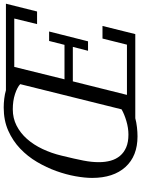

<svg xmlns="http://www.w3.org/2000/svg" viewBox="117 -867 762 1036"><g transform="rotate(-90 498.0 -349.0)"><path d="M280 12Q174 12 115 -53Q56 -118 56 -233Q56 -272 65 -322.5Q74 -373 93 -426Q112 -479 142 -530Q172 -581 214 -621Q256 -661 311 -685.5Q366 -710 436 -710Q459 -710 484 -707Q509 -704 529 -698H996L954 -530H886L916 -653H655L588 -382H774L795 -465H846L793 -255H742L763 -337H577L504 -45H775L808 -177H876L832 0H378Q356 6 329.5 9Q303 12 280 12ZM290 -37Q325 -37 362.5 -48Q400 -59 426 -74L562 -621Q545 -637 508.5 -649Q472 -661 426 -661Q378 -661 338 -640.5Q298 -620 266.5 -584.5Q235 -549 212 -500.5Q189 -452 176 -397Q167 -360 160.5 -331.5Q154 -303 149.5 -279.5Q145 -256 143 -236Q141 -216 141 -196Q141 -162 149 -133Q157 -104 175 -82.5Q193 -61 221 -49Q249 -37 290 -37Z"/></g></svg>

Font: IBM Plex Serif
Style: Italic
Weight: 400
Italic angle: -14°
Designer: Mike Abbink, Paul van der Laan, Pieter van Rosmalen
Foundry: Bold Monday
Version: Version 3.001